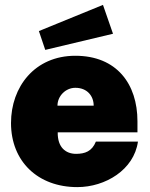

<svg xmlns="http://www.w3.org/2000/svg" viewBox="-20 -755 614 785"><path d="M401 -735 139 -628 165 -551 442 -617ZM216 -214H542V-259C542 -412 457 -527 288 -527C122 -527 25 -400 25 -252C25 -95 135 10 296 10C411 10 528 -61 544 -176H372C356 -136 327 -126 291 -126C249 -126 215 -152 216 -214ZM215 -323C215 -362 248 -396 288 -396C337 -396 363 -362 363 -323Z"/></svg>

Font: United Sans Black
Style: Regular
Weight: 900
Designer: Pablo Impallari, Rodrigo Fuenzalida (Modified by Dan O. Williams)
Version: Version 1.000;PS 001.000;hotconv 1.0.88;makeotf.lib2.5.64775